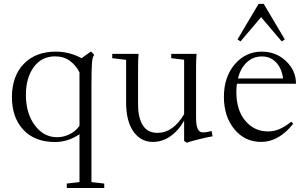

<svg xmlns="http://www.w3.org/2000/svg" viewBox="-20 -708 1555 973"><path d="M318.4 244.6V222.2L382.8 214.8V-27.8Q325.2 11.7 258.3 11.7Q156.2 11.7 98.4 -50.3Q40.5 -112.3 40.5 -215.8Q40.5 -321.8 100.3 -384Q160.2 -446.3 262.7 -446.3Q332 -446.3 393.1 -413.1L441.4 -447.3L457.5 -429.7Q448.2 -420.4 445.8 -385.3Q443.4 -350.1 443.4 -268.6V214.8L508.3 222.2V244.6ZM268.6 -12.7Q299.8 -12.2 331.1 -26.9Q362.3 -41.5 382.8 -70.3V-341.3Q364.7 -377.4 333.7 -399.9Q302.7 -422.4 259.3 -422.4Q190.9 -422.4 151.1 -367.9Q111.3 -313.5 111.3 -227.1Q111.3 -133.3 156.5 -73Q201.7 -12.7 268.6 -12.7Z M754.9 11.2Q693.4 11.2 656.2 -41.3Q619.1 -93.8 619.1 -189.5V-404.8L548.8 -413.1V-435.1H682.1Q679.7 -400.9 679.7 -370.1V-178.2Q679.7 -111.8 703.6 -73.2Q727.5 -34.7 778.3 -34.7Q856.9 -34.7 913.1 -129.4V-405.3L847.7 -413.1V-435.1H976.1Q973.6 -400.9 973.6 -370.1V-109.9Q973.6 -37.1 1006.8 -37.1Q1028.3 -37.1 1052.7 -43.9L1057.1 -17.1Q1040 -15.1 987.8 -2.2Q935.5 10.7 927.2 15.6L913.1 6.3V-96.7Q884.3 -45.4 843 -17.1Q801.8 11.2 754.9 11.2Z M1198.7 -498 1183.6 -508.3 1290.5 -688.5H1316.4L1423.3 -508.3L1407.7 -498L1303.2 -621.1ZM1303.7 11.2Q1220.7 11.2 1167.7 -53.2Q1114.7 -117.7 1114.7 -217.3Q1114.7 -317.9 1169.7 -382.1Q1224.6 -446.3 1306.6 -446.3Q1378.9 -446.3 1429.4 -398.4Q1480 -350.6 1480 -283.7H1180.7Q1177.7 -263.7 1177.7 -243.2Q1177.7 -148.9 1223.4 -95.5Q1269 -42 1337.9 -42Q1369.6 -42 1397.2 -54.2Q1424.8 -66.4 1456.1 -91.3L1465.8 -80.6Q1392.6 11.2 1303.7 11.2ZM1306.6 -421.9Q1262.2 -421.9 1230.5 -391.8Q1198.7 -361.8 1185.5 -310.5H1414.6Q1407.7 -361.8 1378.9 -392.1Q1350.1 -422.4 1306.6 -421.9Z"/></svg>

Font: Elstob Light
Style: Regular
Weight: 300
Designer: Peter S. Baker
Version: Version 1.015